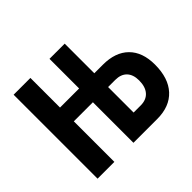

<svg xmlns="http://www.w3.org/2000/svg" viewBox="-126 -678 837 837"><g transform="rotate(-45 293.0 -259.0)"><path d="M43 0V-517.6H146.5V-335H264.2V-517.6H357.9V-335H410.6Q487.8 -335 529.8 -293.2Q571.8 -251.5 571.8 -174.8Q571.8 -91.3 529.8 -45.7Q487.8 0 410.6 0H264.2V-250H146.5V0ZM401.9 -250H357.9V-92.8H401.9Q436.5 -92.8 455.3 -114.3Q474.1 -135.7 474.1 -174.8Q474.1 -210.9 455.3 -230.5Q436.5 -250 401.9 -250Z"/></g></svg>

Font: Caskaydia Cove
Style: Regular
Weight: 400
Monospace: yes
Designer: Aaron Bell
Foundry: Saja Typeworks
Version: Version 4.300; ttfautohint (v1.8.3)